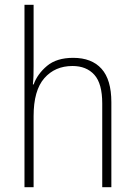

<svg xmlns="http://www.w3.org/2000/svg" viewBox="-20 -780 562 800"><path d="M120 -504Q120 -481 119.5 -464.5Q119 -448 117 -428H120Q136 -472 176 -505.5Q216 -539 285 -539Q362 -539 403 -493.5Q444 -448 444 -354V0H406V-349Q406 -432 373 -468.5Q340 -505 282 -505Q209 -505 164.5 -454Q120 -403 120 -296V0H82V-760H120Z"/></svg>

Font: Noto Sans Sinhala SemiCondensed ExtraLight
Style: Regular
Weight: 200
Width: 4
Designer: Jelle Bosma - Monotype Design Team
Foundry: Monotype Imaging Inc.
Version: Version 2.006; ttfautohint (v1.8.4.7-5d5b)